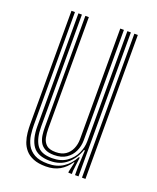

<svg xmlns="http://www.w3.org/2000/svg" viewBox="-118 -672 616 752"><g transform="rotate(20 190.0 -296.5)"><path d="M163 7.3Q131.5 7.3 110.7 -1.3Q89.9 -9.9 77.6 -24.2Q65.3 -38.5 59.3 -56.3Q53.3 -74 51.5 -92.4Q49.7 -110.7 49.7 -127.2V-600H64.2V-129.7Q64.2 -110.2 67 -88.5Q69.9 -66.8 79.8 -48Q89.8 -29.2 110.5 -17.4Q131.2 -5.6 167.1 -5.6Q203.8 -5.6 230.1 -22.7Q256.4 -39.8 272.8 -71.2H276.8L269.7 -12.6V0H255L255 -5.6L264.1 -45.8H261.2Q244.7 -20.4 220.4 -6.5Q196.1 7.3 163 7.3ZM311.8 0V-600H326.3V0ZM178.4 -45.7Q154 -45.7 139.8 -53.7Q125.5 -61.7 118.6 -74.8Q111.8 -87.9 109.7 -103.5Q107.6 -119.2 107.6 -134.5V-600H122.1V-135.3Q122.1 -116.2 125.6 -98.6Q129.2 -81 141.5 -69.8Q153.8 -58.7 180.3 -58.7Q205 -58.7 221.1 -69.7Q237.2 -80.8 245.1 -99.1Q253.1 -117.4 253.1 -138.8V-600H268.3V-139.9Q268.3 -115.4 258.4 -93.9Q248.5 -72.3 228.6 -59Q208.7 -45.7 178.4 -45.7ZM170.7 -18.7Q119.5 -19.1 99.1 -47.5Q78.7 -75.9 78.7 -130.5V-600H93.2V-132.1Q93.2 -84.7 110.4 -58.2Q127.6 -31.6 175.4 -31.6Q211.6 -31.6 235.3 -48.3Q259.1 -64.9 270.9 -90.2Q282.7 -115.4 282.7 -141V-600H297.3V0H282.8V-35L286.1 -104.2H282.1Q269.9 -67.5 241.8 -43Q213.7 -18.4 170.7 -18.7Z"/></g></svg>

Font: Big Shoulders Inline Display SC Thin
Style: Regular
Weight: 100
Designer: Patric King
Foundry: XO Type Co
Version: Version 2.002